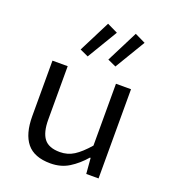

<svg xmlns="http://www.w3.org/2000/svg" viewBox="-140 -866 879 983"><g transform="rotate(20 300.0 -374.5)"><path d="M246 12Q158 12 117.5 -37.5Q77 -87 77 -184V-486H160V-195Q160 -126 185.5 -92.5Q211 -59 272 -59Q314 -59 348 -80.5Q382 -102 423 -149V-486H505V0H438L431 -85H427Q390 -42 346.5 -15Q303 12 246 12ZM239 -568 193 -589 280 -761 338 -733ZM390 -568 344 -589 431 -761 489 -733Z"/></g></svg>

Font: Source Code Pro
Style: Regular
Weight: 400
Monospace: yes
Designer: Paul D. Hunt, Teo Tuominen
Foundry: Adobe Systems Incorporated
Version: Version 2.030;PS 1.000;hotconv 16.6.51;makeotf.lib2.5.65220